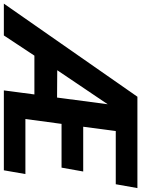

<svg xmlns="http://www.w3.org/2000/svg" viewBox="61 -866 751 1022"><g transform="rotate(90 437.0 -355.5)"><path d="M833 0H407.7L429.2 -162.6H222.7L115.2 0H-54.2L441.4 -710.9H927.7L907.2 -595.7H624L601.1 -422.4H839.4L818.8 -307.1H585.9L560.1 -114.7H853ZM300.3 -284.2 445.8 -283.2 481.4 -552.7Z"/></g></svg>

Font: RobotoInd
Style: Bold Italic
Weight: 700
Italic angle: -12°
Designer: Google
Version: Version 2.001150; 2014